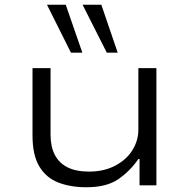

<svg xmlns="http://www.w3.org/2000/svg" viewBox="-20 -781 798 809"><path d="M344 8Q277 8 225.5 -12Q174 -32 145.5 -80Q117 -128 117 -209V-494H193V-214Q193 -163 211 -128.5Q229 -94 264.5 -76Q300 -58 355 -58Q418 -58 465.5 -83Q513 -108 538 -148.5Q563 -189 563 -234V-494H639V0H568V-111H563Q528 -60 478.5 -26Q429 8 344 8ZM430 -559 328 -761H407L476 -559ZM279 -559 178 -761H257L327 -559Z"/></svg>

Font: Nunito Sans 7pt Expanded Light
Style: Regular
Weight: 300
Width: 7
Designer: Vernon Adams
Foundry: Vernon Adams
Version: Version 3.101;gftools[0.9.27]